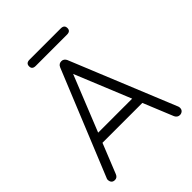

<svg xmlns="http://www.w3.org/2000/svg" viewBox="-231 -973 1108 1108"><g transform="rotate(-45 323.5 -419.0)"><path d="M328 -623 85 -19Q81 -9 74 -4Q67 1 58 1Q44 1 37 -6.5Q30 -14 29 -25Q28 -30 30 -37L294 -683Q299 -694 306.5 -698.5Q314 -703 324 -703Q334 -703 341.5 -697.5Q349 -692 353 -683L616 -40Q618 -34 618 -28Q618 -14 609 -6.5Q600 1 588 1Q578 1 570.5 -4.5Q563 -10 559 -19L310 -627ZM143 -202 168 -261H478L490 -202ZM200 -788Q171 -788 171 -813Q171 -839 200 -839H455Q484 -839 484 -813Q484 -788 455 -788Z"/></g></svg>

Font: Quicksand Light
Style: Regular
Weight: 400
Version: Version 3.004